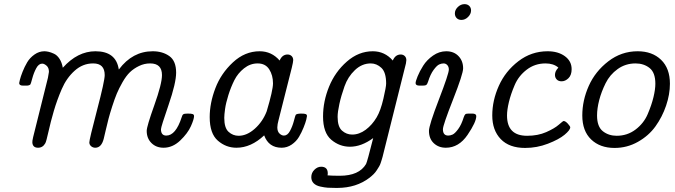

<svg xmlns="http://www.w3.org/2000/svg" viewBox="-20 -713 3281 933"><path d="M73.2 -309.1Q73.2 -311 76.7 -325.4Q80.1 -339.8 89.6 -364Q99.1 -388.2 112.1 -410.2Q125 -432.1 147.5 -448Q169.9 -463.9 195.8 -463.9Q204.6 -463.9 215.8 -461.4Q227.1 -459 242.4 -451.9Q257.8 -444.8 269.3 -427Q280.8 -409.2 285.2 -383.8Q356.9 -463.9 443.8 -463.9Q543.9 -463.9 557.1 -376H558.1Q624 -463.9 722.2 -463.9Q770 -463.9 803 -440.4Q835.9 -417 835.9 -359.9Q835.9 -310.1 799.1 -203.1Q762.2 -96.2 762.2 -85Q762.2 -54.2 788.1 -54.2Q834 -54.2 862.8 -143.1Q865.7 -154.3 870.8 -157.7Q876 -161.1 892.1 -161.1Q911.1 -161.1 917 -158.4Q922.9 -155.8 922.9 -148.9Q922.9 -133.8 907.5 -99.4Q892.1 -64.9 855.5 -30Q818.8 4.9 774.9 4.9Q738.8 4.9 715.8 -18.1Q692.9 -41 692.9 -77.1Q692.9 -98.1 730 -202.1Q767.1 -306.2 767.1 -348.1Q767.1 -404.8 710 -404.8Q709.5 -404.8 709 -404.8Q681.2 -404.8 655.5 -392.3Q629.9 -379.9 611.3 -362.1Q592.8 -344.2 575.4 -313.7Q558.1 -283.2 547.6 -258.1Q537.1 -232.9 525.1 -195.6Q513.2 -158.2 507.6 -136.7Q502 -115.2 493.9 -80.6Q485.8 -45.9 483.9 -38.1Q472.7 4.9 442.9 4.9Q431.6 4.9 422.9 -2.4Q414.1 -9.8 414.1 -21Q414.1 -35.2 451.4 -177.5Q488.8 -319.8 488.8 -348.1Q488.8 -404.8 433.1 -404.8Q432.6 -404.8 432.1 -404.8Q382.3 -404.8 342.8 -369.4Q303.2 -334 280 -280Q256.8 -226.1 241.5 -173.6Q226.1 -121.1 215.6 -73.5Q205.1 -25.9 200.2 -17.1Q188 4.9 165 4.9Q139.2 4.9 137.2 -20Q136.2 -25.9 141.1 -46.9L212.9 -335Q217.8 -359.9 217.8 -363.8Q217.8 -383.8 206.3 -393.8Q194.8 -403.8 185.1 -403.8Q168 -403.8 156 -381.3Q144 -358.9 137 -332.5Q129.9 -306.2 127.9 -303.2Q123 -297.4 109.9 -296.9H92.8Q73.2 -296.9 73.2 -309.1Z M999 -144Q999 -211.9 1026.4 -283.9Q1053.7 -356 1111.8 -409.9Q1169.9 -463.9 1241.7 -463.9Q1299.8 -463.9 1338.9 -418.9Q1351.1 -447.8 1377 -448.2Q1389.2 -448.2 1397 -440.7Q1404.8 -433.1 1404.8 -420.9Q1404.8 -412.1 1397.9 -383.8L1333 -127Q1328.1 -109.9 1327.6 -94.2Q1327.6 -74.2 1338.1 -64.2Q1348.6 -54.2 1359.9 -54.2Q1377 -54.2 1388.9 -76.2Q1400.9 -98.1 1408 -125Q1415 -151.9 1417 -154.8Q1420.9 -160.6 1442.9 -161.1Q1460.9 -161.1 1466.3 -158.4Q1471.7 -155.8 1471.7 -148.9Q1471.7 -146 1468.3 -131.6Q1464.8 -117.2 1455.3 -93.5Q1445.8 -69.8 1432.9 -47.9Q1419.9 -25.9 1397.5 -10.5Q1375 4.9 1348.6 4.9Q1285.6 4.9 1263.7 -55.2Q1199.7 4.9 1128.9 4.9Q1078.1 4.9 1038.6 -29.5Q999 -64 999 -144ZM1069.8 -140.1Q1069.8 -91.3 1090.8 -72.3Q1111.8 -53.2 1139.6 -53.2Q1179.7 -53.2 1218.3 -87.6Q1256.8 -122.1 1275.9 -171.9Q1306.6 -274.9 1306.6 -308.1Q1306.6 -347.2 1288.3 -376Q1270 -404.8 1231.9 -404.8Q1195.8 -404.8 1165.8 -380.9Q1135.7 -356.9 1118.9 -323.5Q1102.1 -290 1089.8 -251Q1077.6 -211.9 1073.7 -183.6Q1069.8 -155.3 1069.8 -140.1Z M1492.7 147.9Q1492.7 127 1507.6 112.1Q1522.5 97.2 1540.5 97.2Q1572.8 97.2 1572.8 129.9Q1572.8 131.8 1572.3 135Q1571.8 138.2 1571.8 139.2Q1594.7 141.1 1630.9 141.1Q1725.1 141.1 1758.8 84Q1764.6 72.8 1793.5 -42Q1736.3 0 1680.7 0Q1629.9 0 1589.8 -33.9Q1549.8 -67.9 1549.8 -147Q1549.8 -220.2 1579.1 -292Q1608.4 -363.8 1665.5 -413.8Q1722.7 -463.9 1791.5 -463.9Q1849.6 -463.9 1888.7 -418.9Q1900.9 -447.8 1926.8 -448.2Q1939 -448.2 1946.8 -440.7Q1954.6 -433.1 1954.6 -420.9Q1954.6 -415 1952.6 -404.8L1841.8 38.1Q1841.8 40 1839.1 49.1Q1836.4 58.1 1835 63Q1833.5 67.9 1830.1 78.4Q1826.7 88.9 1822 96.4Q1817.4 104 1811 114Q1804.7 124 1795.7 133.1Q1786.6 142.1 1775.4 150.9Q1711.4 199.7 1620.6 200.2H1610.8Q1587.9 200.2 1572.8 199.2Q1557.6 198.2 1536.6 193.6Q1515.6 189 1504.2 177.5Q1492.7 166 1492.7 147.9ZM1620.6 -145Q1620.6 -97.2 1642.1 -78.1Q1663.6 -59.1 1691.4 -59.1Q1725.6 -59.1 1757.1 -82.5Q1788.6 -106 1810.5 -143.1Q1829.6 -175.3 1843 -233.2Q1856.4 -291 1856.4 -307.1Q1856.4 -361.3 1833.5 -383.1Q1810.5 -404.8 1781.7 -404.8Q1738.8 -404.8 1704.6 -372.3Q1670.4 -339.8 1654.1 -293.5Q1637.7 -247.1 1629.2 -208Q1620.6 -168.9 1620.6 -145Z M1999.5 -309.1Q1999.5 -317.9 2009.3 -342Q2019 -366.2 2036.6 -394Q2054.2 -421.9 2084.2 -442.9Q2114.3 -463.9 2148.4 -463.9Q2185.5 -463.9 2208 -440.4Q2230.5 -417 2230.5 -380.9Q2230.5 -354 2181.4 -229Q2132.3 -104 2132.3 -85Q2132.3 -54.2 2158.2 -54.2Q2168 -54.2 2179.2 -59.1Q2190.4 -64 2206.3 -85.4Q2222.2 -106.9 2233.4 -143.1Q2237.3 -154.3 2241.2 -157.7Q2245.1 -161.1 2257.3 -161.1H2274.4Q2294.4 -161.1 2294.4 -148.9Q2294.4 -120.1 2252 -57.6Q2209.5 4.9 2146.5 4.9Q2111.3 4.9 2087.9 -17.1Q2064.5 -39.1 2064.5 -77.1Q2064.5 -104 2112.8 -229.5Q2161.1 -355 2161.1 -375Q2161.1 -388.2 2153.8 -396.5Q2146.5 -404.8 2135.3 -404.8Q2125.5 -404.8 2114.3 -399.9Q2103 -395 2087.2 -373.5Q2071.3 -352.1 2060.1 -315.9Q2056.2 -303.7 2051.3 -300.3Q2046.4 -296.9 2033.2 -296.9H2019Q1999.5 -296.9 1999.5 -309.1ZM2190.4 -647.9Q2190.4 -665 2204.8 -679Q2219.2 -692.9 2237.3 -692.9Q2251.5 -692.9 2260.3 -684.3Q2269 -675.8 2269 -662.1Q2269 -645 2254.6 -630.6Q2240.2 -616.2 2222.2 -616.2Q2208 -616.2 2199.2 -625Q2190.4 -633.8 2190.4 -647.9Z M2372.1 -151.9Q2372.1 -225.1 2404.1 -296.1Q2436 -367.2 2499 -415.5Q2562 -463.9 2641.1 -463.9Q2691.9 -463.9 2724.9 -439.9Q2757.8 -416 2757.8 -377Q2757.8 -348.1 2742.4 -333Q2727.1 -317.9 2709 -317.9Q2693.8 -317.9 2685.3 -326.9Q2676.8 -335.9 2676.8 -349.1Q2676.8 -367.2 2692.9 -383.8V-384.8Q2669.9 -404.8 2630.9 -404.8Q2579.1 -404.8 2539.6 -374.5Q2500 -344.2 2481 -299.6Q2461.9 -254.9 2452.9 -217Q2443.8 -179.2 2443.8 -151.9Q2443.8 -53.2 2541 -53.2Q2541.5 -53.2 2542 -53.2Q2593.8 -53.2 2634.3 -71Q2674.8 -88.9 2695.3 -106.9Q2715.8 -125 2718.8 -125Q2727.5 -125 2739.3 -112.1Q2751 -99.1 2751 -94.2Q2751 -81.1 2723.4 -58.1Q2695.8 -35.2 2642.3 -14.6Q2588.9 5.9 2531.7 5.9Q2454.6 5.9 2413.3 -37.1Q2372.1 -80.1 2372.1 -151.9Z M2809.6 -151.9Q2809.6 -225.1 2841.1 -295.7Q2872.6 -366.2 2936 -415Q2999.5 -463.9 3078.6 -463.9Q3149.4 -463.9 3192.4 -422.4Q3235.4 -380.9 3235.4 -306.2Q3235.4 -254.4 3216.8 -199.7Q3198.2 -145 3165.3 -99.1Q3132.3 -53.2 3079.8 -23.7Q3027.3 5.9 2966.3 5.9Q2895.5 5.9 2852.5 -35.4Q2809.6 -76.7 2809.6 -151.9ZM2881.3 -151.9Q2881.3 -97.7 2909.4 -75.4Q2937.5 -53.2 2976.6 -53.2Q3028.3 -53.2 3068.4 -83.5Q3108.4 -113.8 3127.4 -158.4Q3146.5 -203.1 3155.5 -241Q3164.6 -278.8 3164.6 -306.2Q3164.6 -360.4 3136.5 -382.6Q3108.4 -404.8 3068.4 -404.8Q3019.5 -404.8 2981.4 -377.4Q2943.4 -350.1 2922.9 -308.6Q2902.3 -267.1 2891.8 -226.6Q2881.3 -186 2881.3 -151.9Z"/></svg>

Font: CMU Concrete
Style: Italic
Weight: 500
Italic angle: -14.04°
Version: Version 0.7.0